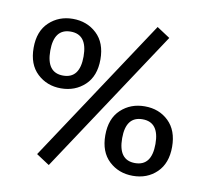

<svg xmlns="http://www.w3.org/2000/svg" viewBox="-81 -800 989 920"><g transform="rotate(10 413.0 -340.0)"><path d="M214 31 150 -11 613 -711 677 -669ZM207 -341Q139 -341 92 -385Q45 -429 45 -510Q45 -591 92 -635Q139 -679 207 -679Q276 -679 323 -635Q370 -591 370 -510Q370 -429 323 -385Q276 -341 207 -341ZM207 -403Q288 -403 288 -510Q288 -617 207 -617Q126 -617 126 -510Q126 -403 207 -403ZM619 12Q550 12 503 -32Q456 -76 456 -157Q456 -238 503 -282Q550 -326 619 -326Q689 -326 735 -281.5Q781 -237 781 -157Q781 -77 735 -32.5Q689 12 619 12ZM619 -50Q700 -50 700 -157Q700 -263 619 -263Q538 -263 538 -157Q538 -50 619 -50Z"/></g></svg>

Font: Trujillo
Style: Regular
Weight: 400
Designer: Fira Sans original fonts by bBox Type GmbH, Carrois Corporate GbR, & Edenspiekermann AG / Changes by Cristiano Sobral
Foundry: Fira Sans original fonts by bBox Type GmbH, Carrois Corporate GbR, & Edenspiekermann AG / Changes by Cristiano Sobral
Version: Version 4.301;October 17, 2021;FontCreator 14.0.0.2814 64-bi